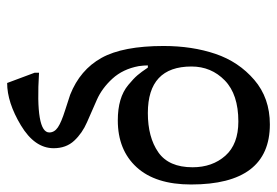

<svg xmlns="http://www.w3.org/2000/svg" viewBox="-136 -384 757 524"><g transform="rotate(90 242.0 -122.5)"><path d="M320 -481Q484 -481 484 -266Q484 -169 437 -117.5Q390 -66 309 -66Q278 -66 254 -73Q230 -80 212.5 -94.5Q195 -109 186 -119.5Q177 -130 165 -148H159Q159 -137 161 -123Q169 -80 195 -51.5Q221 -23 252.5 -9Q284 5 314 18Q344 31 364.5 53Q385 75 385 109Q385 161 322.5 198.5Q260 236 207 236L179 161V149Q342 159 342 121Q342 107 328 97.5Q314 88 280.5 77.5Q247 67 239 64Q171 37 138.5 -21.5Q106 -80 106 -191Q106 -269 127.5 -332.5Q149 -396 198.5 -438.5Q248 -481 320 -481ZM437 -270Q437 -324 405.5 -359.5Q374 -395 312 -395Q238 -395 200 -358Q162 -321 162 -267Q162 -148 289 -148Q355 -148 396 -176.5Q437 -205 437 -270Z"/></g></svg>

Font: myMathFont
Style: Regular
Weight: 400
Designer: Ross Mills, John Hudson & Paul Hanslow, Tiro Typeworks Ltd; with prior portions MicroPress Inc., and Coen Hoffman. Math 
Foundry: Tiro Typeworks Ltd
Version: Version 2.13 b171